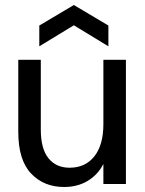

<svg xmlns="http://www.w3.org/2000/svg" viewBox="-20 -735 578 767"><path d="M236 12Q155 12 104 -42Q53 -96 53 -208V-496H143V-217Q143 -141 173.5 -103Q204 -65 258 -65Q321 -65 357 -110.5Q393 -156 393 -239V-496H483V0H393V-80Q371 -37 330.5 -12.5Q290 12 236 12ZM137 -550V-633L275 -715L413 -633V-550L275 -634Z"/></svg>

Font: Host Grotesk Light
Style: Regular
Weight: 400
Version: Version 1.003